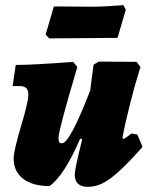

<svg xmlns="http://www.w3.org/2000/svg" viewBox="-20 -713 578 745"><path d="M533 -143Q477 -80 441 -47.5Q405 -15 377.5 -1.5Q350 12 321 12Q270 12 270 -36Q270 -46 276.5 -77Q283 -108 299 -173L291 -175Q229 -31 172 9Q106 9 69.5 -19.5Q33 -48 33 -98Q33 -115 42 -151.5Q51 -188 62 -225Q73 -261 81.5 -295.5Q90 -330 90 -346Q90 -363 82 -371Q74 -379 57 -379H29L41 -461Q108 -461 264 -473L280 -453Q207 -206 207 -179Q207 -167 209.5 -162Q212 -157 220 -157Q251 -157 330 -362L343 -462L363 -474L510 -473L525 -453Q505 -390 485.5 -313.5Q466 -237 455 -178L459 -174Q472 -180 490 -195L513 -191ZM436 -566 300 -565 171 -564 157 -579 189 -688 338 -687Q369 -687 408 -689.5Q447 -692 459 -693L468 -675Z"/></svg>

Font: Alegreya Black
Style: Italic
Weight: 900
Italic angle: -7°
Designer: Juan Pablo del Peral
Foundry: Huerta Tipografica
Version: Version 2.007; ttfautohint (v1.6)